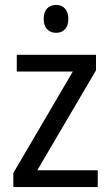

<svg xmlns="http://www.w3.org/2000/svg" viewBox="-20 -758 449 778"><path d="M208 -738C178 -738 157 -720 157 -681C157 -644 178 -625 208 -625C236 -625 257 -644 257 -681C257 -719 236 -738 208 -738ZM376 0V-68H131L369 -473V-536H48V-468H275L34 -57V0Z"/></svg>

Font: Noto Sans Gujarati UI SemiCondensed
Style: Regular
Weight: 400
Width: 4
Designer: Jelle Bosma - Monotype Design Team, Universal Thirst
Foundry: Monotype Imaging Inc.
Version: Version 2.106